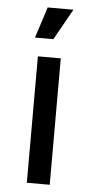

<svg xmlns="http://www.w3.org/2000/svg" viewBox="-53 -769 386 802"><g transform="rotate(5 139.5 -368.5)"><path d="M91 0V-530H187V0ZM72 -607 114 -737H222L149 -607Z"/></g></svg>

Font: Montserrat Z Med
Style: Regular
Weight: 500
Designer: Julieta Ulanovsky
Foundry: Julieta Ulanovsky
Version: Version 8.000